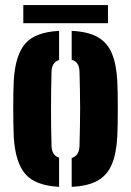

<svg xmlns="http://www.w3.org/2000/svg" viewBox="-20 -732 520 762"><path d="M34.5 -191Q34 -208 33.2 -236.8Q32.5 -265.5 32.5 -298.5Q32.5 -331.5 33 -361.5Q33.5 -391.5 34.5 -410Q40 -511 79.2 -557.8Q118.5 -604.5 214.5 -609.5V-494Q199.5 -489 192.2 -477.2Q185 -465.5 184.5 -448Q183.5 -413.5 183 -376Q182.5 -338.5 182.5 -300.2Q182.5 -262 183 -224.5Q183.5 -187 184.5 -153Q185 -135 192.2 -123Q199.5 -111 214.5 -106V9.5Q119.5 4.5 79.8 -42.2Q40 -89 34.5 -191ZM264.5 9.5V-105Q280.5 -110 287.8 -122.2Q295 -134.5 295.5 -153Q296.5 -187.5 297.2 -224.8Q298 -262 298 -300.5Q298 -339 297.2 -376.2Q296.5 -413.5 295.5 -448Q295 -466.5 287.8 -478.2Q280.5 -490 264.5 -495V-609.5Q329.5 -606.5 367.8 -584.8Q406 -563 424 -520Q442 -477 445.5 -410Q446.5 -393 447 -364Q447.5 -335 447.5 -302Q447.5 -269 447 -239.5Q446.5 -210 445.5 -191Q442 -123.5 424 -80.2Q406 -37 367.8 -15.2Q329.5 6.5 264.5 9.5ZM72.5 -712H408.5V-640H72.5Z"/></svg>

Font: Big Shoulders Stencil Display Thin Black
Style: Regular
Weight: 900
Version: Version 2.001